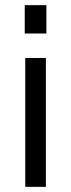

<svg xmlns="http://www.w3.org/2000/svg" viewBox="-20 -725 276 745"><path d="M78 -500H158V0H78ZM76 -705V-595H160V-705Z"/></svg>

Font: TASA Orbiter VF Text
Style: Regular
Weight: 400
Designer: Weizhong Zhang
Foundry: 本地遙控
Version: Version 1.001;Glyphs 3.2 (3192)